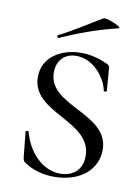

<svg xmlns="http://www.w3.org/2000/svg" viewBox="-76 -680 544 745"><g transform="rotate(10 196.0 -308.0)"><path d="M114 -522C182 -552 247 -577 336 -599C353 -603 281 -633 272 -627C220 -597 171 -563 109 -532C105 -530 108 -519 114 -522ZM118 -387C118 -431 144 -465 194 -465C263 -465 312 -398 321 -351C322 -346 333 -347 333 -353L326 -440C325 -449 323 -452 311 -457C276 -473 241 -480 211 -480C132 -480 60 -438 60 -359C60 -216 296 -228 296 -88C296 -25 250 -4 210 -4C139 -4 80 -68 62 -143C60 -147 49 -146 50 -140L60 -43C61 -33 63 -27 69 -23C103 1 146 12 189 12C294 12 357 -48 357 -123C357 -268 118 -254 118 -387Z"/></g></svg>

Font: Cormorant SC
Style: Regular
Weight: 400
Designer: Christian Thalmann (Catharsis Fonts)
Version: Version 1.000;PS 001.000;hotconv 1.0.70;makeotf.lib2.5.58329